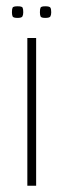

<svg xmlns="http://www.w3.org/2000/svg" viewBox="-20 -591 202 611"><path d="M67 -470H95V0H67ZM124 -534Q111 -534 109 -539Q107 -544 107 -552Q107 -562 109 -566.5Q111 -571 124 -571Q138 -571 140.5 -566.5Q143 -562 143 -552Q143 -544 140.5 -539Q138 -534 124 -534ZM36 -534Q22 -534 20 -539Q18 -544 18 -552Q18 -562 20 -566.5Q22 -571 36 -571Q50 -571 52 -566.5Q54 -562 54 -552Q54 -544 51.5 -539Q49 -534 36 -534Z"/></svg>

Font: Smooch Sans ExtraLight
Style: Regular
Weight: 200
Designer: Robert E. Leuschke
Foundry: Robert E. Leuschke
Version: Version 1.010; ttfautohint (v1.8.3)